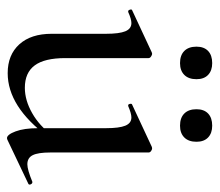

<svg xmlns="http://www.w3.org/2000/svg" viewBox="-58 -544 614 537"><g transform="rotate(90 248.5 -276.0)"><path d="M75 -114V-266Q75 -303 68 -320Q61 -337 45 -337Q34 -337 14 -328H12Q9 -328 7.5 -333Q6 -338 9 -339L127 -394L131 -395Q134 -395 138.5 -392Q143 -389 143 -385V-152Q143 -94 163.5 -66.5Q184 -39 226 -39Q261 -39 297 -59.5Q333 -80 358 -115L363 -104Q279 9 185 9Q134 9 104.5 -23.5Q75 -56 75 -114ZM440 -46Q455 -46 489 -60H490Q494 -60 496 -55.5Q498 -51 495 -49L371 10L367 11Q357 11 348 -13Q339 -37 339 -76V-266Q339 -303 332 -320Q325 -337 309 -337Q298 -337 277 -328H275Q272 -328 271 -333Q270 -338 273 -339L391 -394L395 -395Q399 -395 403 -392Q407 -389 407 -385V-110Q407 -76 414.5 -61Q422 -46 440 -46ZM111 -519Q111 -540 123 -551.5Q135 -563 157 -563Q178 -563 190 -551.5Q202 -540 202 -519Q202 -497 190 -485Q178 -473 157 -473Q135 -473 123 -485Q111 -497 111 -519ZM286 -519Q286 -540 298 -551.5Q310 -563 332 -563Q353 -563 365 -551.5Q377 -540 377 -519Q377 -497 365 -485Q353 -473 332 -473Q310 -473 298 -485Q286 -497 286 -519Z"/></g></svg>

Font: Cormorant Infant Medium
Style: Regular
Weight: 500
Designer: Christian Thalmann (Catharsis Fonts)
Foundry: Catharsis Fonts
Version: Version 4.000